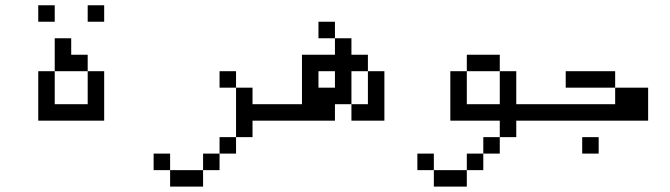

<svg xmlns="http://www.w3.org/2000/svg" viewBox="-20 -645 2540 728"><path d="M187.5 -562.5V-625H125V-562.5ZM375 -562.5V-625H312.5V-562.5ZM125 -375V-187.5H375V-375H312.5Q312.5 -375 312.5 -250H187.5Q187.5 -250 187.5 -375ZM187.5 -375H312.5V-437.5H250V-500H187.5Q187.5 -500 187.5 -375Z M1000 -187.5V-250H937.5V-312.5H875V-125H812.5V-62.5H750V0H625V62.5H750V0H812.5V-62.5H875V-125H937.5V-187.5ZM625 0V-62.5H562.5V0ZM875 -312.5V-375H812.5V-312.5Z M1250 -250H1312.5V-187.5H1437.5V-375H1375Q1375 -375 1375 -250H1312.5Q1312.5 -250 1312.5 -375H1375V-437.5H1312.5V-500H1250V-437.5H1125V-250H1000V-187.5H1250ZM1187.5 -312.5V-375H1250V-312.5ZM1250 -500V-562.5H1187.5V-500Z M2000 -187.5V-250H1937.5Q1937.5 -250 1937.5 -375H1875Q1875 -375 1875 -250H1750Q1750 -250 1750 -375H1687.5V-187.5H1875V-125H1812.5V-62.5H1750V0H1625V62.5H1750V0H1812.5V-62.5H1875V-125H1937.5V-187.5ZM1625 0V-62.5H1562.5V0ZM1750 -375H1875V-437.5H1750Z M2250 -62.5V-125H2187.5V-62.5ZM2312.5 -250H2000V-187.5H2437.5Q2437.5 -187.5 2437.5 -312.5H2312.5ZM2312.5 -312.5V-375H2125V-312.5Z"/></svg>

Font: BFUnifontExMono
Style: Regular
Weight: 500
Version: Version 15.0.06